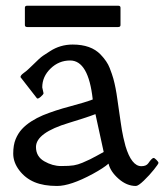

<svg xmlns="http://www.w3.org/2000/svg" viewBox="-20 -628 578 659"><path d="M393.6 -542Q393.6 -535.2 385.3 -535.2H73.7Q65.4 -535.2 65.4 -542V-601.6Q65.4 -608.4 73.7 -608.4H385.3Q393.6 -608.4 393.6 -601.6ZM103.5 -123.5Q103.5 -90.8 131.8 -74.5Q160.2 -58.1 189.5 -58.1Q218.8 -58.1 233.2 -60.5Q247.6 -63 262.7 -69.3Q291 -81.1 313 -93.8Q313 -93.8 335.9 -106.4L307.6 -236.3Q290 -229.5 264.2 -221.2L217.3 -206.5Q103.5 -172.4 103.5 -123.5ZM298.3 -286.6Q283.7 -420.4 220.7 -420.4Q182.1 -420.4 153.6 -392.8Q125 -365.2 125 -328.1L129.4 -308.1Q129.4 -304.2 119.9 -295.9Q110.4 -287.6 106.9 -290.5L50.3 -363.3Q50.3 -369.6 61.3 -377.4Q72.3 -385.3 80.1 -393.1L91.8 -404.3Q117.2 -429.7 127.4 -436.5L151.4 -452.1Q186.5 -475.1 229.5 -475.1Q292.5 -475.1 325.2 -440.9Q347.7 -417.5 356.4 -394.8Q365.2 -372.1 369.1 -357.9Q377.4 -327.6 382.8 -287.6L388.2 -250Q391.1 -227.5 394.3 -208Q397.5 -188.5 398.4 -181.4Q399.4 -174.3 403.3 -156.5Q407.2 -138.7 410.6 -127Q420.9 -92.3 434.6 -75Q448.2 -57.6 465.1 -57.6Q481.9 -57.6 488.8 -67.4Q501.5 -85.9 507.3 -85.9Q510.3 -85.9 517.1 -79.1Q523.9 -72.3 523.9 -68.8Q523.9 -65.4 508.5 -46.1Q493.2 -26.9 473.9 -8.3Q454.6 10.3 446.3 10.3Q415 10.3 387 -14.4Q358.9 -39.1 352.5 -66.4Q336.4 -51.8 297.9 -30.8Q221.7 10.3 175.8 10.3Q129.9 10.3 98.4 -2.9Q66.9 -16.1 46.1 -43.5Q25.4 -70.8 25.4 -100.6Q25.4 -130.4 33.7 -150.4Q42 -170.4 55.2 -184.8Q68.4 -199.2 87.9 -211.7Q107.4 -224.1 127.4 -232.4Q169.4 -249.5 220.5 -262.9Q271.5 -276.4 298.3 -286.6Z"/></svg>

Font: Della Respira
Style: Regular
Weight: 500
Version: Version 0.201